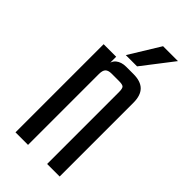

<svg xmlns="http://www.w3.org/2000/svg" viewBox="-207 -695 747 747"><g transform="rotate(45 166.5 -321.5)"><path d="M114 0H45V-485H114V-433V-426ZM288 0H219V-395Q219 -415 213.5 -420.5Q208 -426 188 -426H148Q130 -426 122 -418Q114 -410 114 -390V-356H110V-424Q110 -458 126.5 -471.5Q143 -485 169 -485H209Q249 -485 268.5 -465.5Q288 -446 288 -406ZM136 -516 214 -643H296L198 -516Z"/></g></svg>

Font: Teko Variable Light
Style: Regular
Weight: 300
Designer: Manushi Parikh, Jonny Pinhorn
Foundry: Indian Type Foundry
Version: Version 3.000